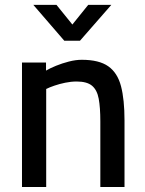

<svg xmlns="http://www.w3.org/2000/svg" viewBox="-20 -751 583 771"><path d="M68.3 0V-500H164.8V-467.5Q181.3 -477.3 205.3 -487Q229.3 -496.8 256.5 -503.8Q283.7 -510.9 308.5 -510.9Q377.7 -510.9 414.8 -484.8Q451.8 -458.7 465.9 -405Q480 -351.4 480 -266.9V0H382.9V-263.6Q382.9 -319.2 376.4 -354.4Q369.9 -389.7 349.6 -406.7Q329.3 -423.7 287.7 -423.7Q265.2 -423.7 241.7 -418.8Q218.2 -413.9 198.5 -407.1Q178.8 -400.4 165.5 -393.7V0ZM238.1 -587.5 113.9 -731.4H206.8L270.6 -652.5L334.2 -731.4H427L301.2 -587.5Z"/></svg>

Font: Titillium Web SemiBold
Style: Regular
Weight: 600
Designer: Mohamed Gaber, Accademia di Belle Arti di Urbino
Foundry: Kief Type Foundry, Accademia di Belle Arti di Urbino
Version: Version 3.000; ttfautohint (v1.8.4)